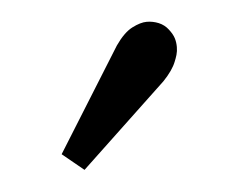

<svg xmlns="http://www.w3.org/2000/svg" viewBox="-29 -797 310 250"><g transform="rotate(-5 126.0 -672.5)"><path d="M72.8 -580.1 44.9 -603 128.9 -737.8Q140.1 -753.9 151.1 -759.5Q162.1 -765.1 170.2 -765.1Q178.2 -765.1 185.8 -762Q193.4 -758.8 198.2 -752.4Q203.1 -746.1 204.8 -740.7Q206.5 -735.4 206.5 -729Q206.5 -723.6 205.1 -718.8Q203.6 -713.9 202.1 -710.4Q197.8 -699.2 185.1 -686Z"/></g></svg>

Font: Lora
Style: Regular
Weight: 400
Designer: Olga Karpushina, Alexei Vanyashin
Foundry: Cyreal (www.cyreal.org, a@cyreal.org)
Version: Version 1.014